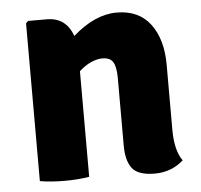

<svg xmlns="http://www.w3.org/2000/svg" viewBox="-43 -553 633 605"><g transform="rotate(-5 273.5 -250.0)"><path d="M490 -330V-125Q490 -59 514 -26Q476 8 423 8Q371 8 352 -16Q333 -40 333 -89V-302Q333 -336 324 -352Q315 -368 289 -368Q274 -368 255 -360Q236 -352 216 -334V0Q199 3 179 4.5Q159 6 138 6Q117 6 97 4.5Q77 3 60 0V-499L67 -506H126Q187 -506 208 -446Q278 -508 347 -508Q417 -508 453.5 -459.5Q490 -411 490 -330Z"/></g></svg>

Font: Signika
Style: Bold
Weight: 700
Designer: Anna Giedrys
Foundry: Anna Giedrys
Version: Version 1.001